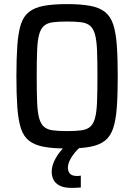

<svg xmlns="http://www.w3.org/2000/svg" viewBox="-20 -716 654 936"><path d="M307 8Q238 8 193 -0.5Q148 -9 121 -30.5Q94 -52 81.5 -91.5Q69 -131 64.5 -193Q60 -255 60 -344Q60 -433 64.5 -495Q69 -557 81.5 -596.5Q94 -636 121 -657.5Q148 -679 193 -687.5Q238 -696 307 -696Q375 -696 420 -687.5Q465 -679 492 -657.5Q519 -636 532 -596.5Q545 -557 549.5 -495Q554 -433 554 -344Q554 -255 549.5 -193Q545 -131 532 -91.5Q519 -52 492 -30.5Q465 -9 420 -0.5Q375 8 307 8ZM307 -77Q349 -77 376 -80.5Q403 -84 419 -97.5Q435 -111 443 -139.5Q451 -168 453 -217.5Q455 -267 455 -344Q455 -421 453 -470.5Q451 -520 443 -548.5Q435 -577 419 -590.5Q403 -604 376 -607.5Q349 -611 307 -611Q265 -611 238 -607.5Q211 -604 195 -590.5Q179 -577 171 -548.5Q163 -520 161 -470.5Q159 -421 159 -344Q159 -267 161 -217.5Q163 -168 171 -139.5Q179 -111 195 -97.5Q211 -84 238 -80.5Q265 -77 307 -77ZM330 200Q292 200 271 189Q250 178 241 160.5Q232 143 232 121Q232 89 252.5 53.5Q273 18 305 -10L373 0Q360 10 345.5 27Q331 44 321 64Q311 84 311 102Q311 119 321 130.5Q331 142 357 142Q360 142 364.5 141.5Q369 141 374 140V198Q361 199 351 199.5Q341 200 330 200Z"/></svg>

Font: Saira SemiCondensed Medium
Style: Regular
Weight: 500
Width: 4
Designer: Hector Gatti with collaboration of the Omnibus-Type team
Foundry: Omnibus-Type
Version: Version 1.101